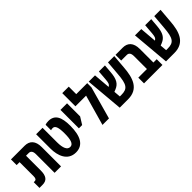

<svg xmlns="http://www.w3.org/2000/svg" viewBox="168 -1807 2866 2866"><g transform="rotate(-45 1600.5 -374.0)"><path d="M34 0H98C193 0 232 -56 232 -173V-482H289C330 -482 353 -453 353 -393V0H489V-408C489 -537 428 -602 322 -602H34V-482H96V-185C96 -142 84 -121 52 -121H34Z M795 12C950 12 1016 -116 1016 -331C1016 -514 967 -613 833 -613C805 -613 784 -609 765 -602V-486C774 -491 793 -493 804 -493C856 -493 875 -434 875 -310C875 -186 856 -107 792 -107C731 -107 701 -175 701 -296V-602H565V-298C565 -154 619 12 795 12Z M1079 -213H1148L1218 -326V-602H1079Z M1412 -602V-760H1275V-482H1500L1364 0H1501L1644 -513V-602Z M1728 0H1905C2130 0 2181 -180 2196 -374L2215 -602H2082L2063 -377C2047 -170 2011 -117 1880 -117H1848L1839 -223L1876 -238C1959 -272 1996 -334 2007 -468L2018 -602H1890L1878 -452C1872 -383 1867 -357 1830 -336L1808 -602H1675Z M2241 0H2630V-121H2560V-407C2560 -540 2496 -602 2393 -602H2241V-482H2358C2399 -482 2423 -457 2423 -391V-121H2241Z M2705 0H2882C3107 0 3158 -180 3173 -374L3192 -602H3059L3040 -377C3024 -170 2988 -117 2857 -117H2825L2816 -223L2853 -238C2936 -272 2973 -334 2984 -468L2995 -602H2867L2855 -452C2849 -383 2844 -357 2807 -336L2785 -602H2652Z"/></g></svg>

Font: Noto Sans Hebrew ExtraCondensed
Style: Bold
Weight: 700
Width: 2
Designer: Monotype Design Team
Foundry: Monotype Imaging Inc.
Version: Version 2.004